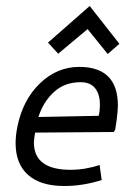

<svg xmlns="http://www.w3.org/2000/svg" viewBox="-20 -612 442 640"><path d="M32 0ZM373 -260Q373 -247 369 -213L364 -180L359 -172L97 -170Q93 -146 93 -137Q93 -46 215 -46Q264 -46 312 -62L319 -12Q257 8 194 8Q115 8 73.5 -29Q32 -66 32 -135Q32 -160 38 -190Q56 -279 113 -334Q170 -389 244 -389Q373 -389 373 -260ZM313 -263Q313 -298 297 -318Q281 -338 249 -338Q195 -338 159.5 -305Q124 -272 108 -222L309 -226Q313 -243 313 -263ZM339 -432 272 -515 174 -433 140 -470 279 -592 378 -466Z"/></svg>

Font: Cambay Devanagari
Style: Italic
Weight: 400
Italic angle: -11°
Designer: Pooja Saxena
Foundry: Pooja Saxena
Version: Version 1.018;PS 001.018;hotconv 1.0.70;makeotf.lib2.5.58329